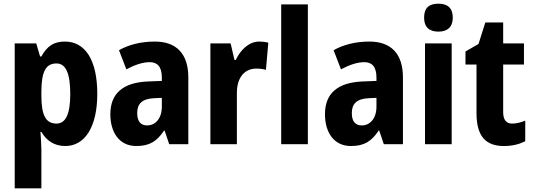

<svg xmlns="http://www.w3.org/2000/svg" viewBox="-20 -784 2897 1044"><path d="M333 -558C274 -558 237 -535 205 -477H198L177 -548H60V240H205V27C205 2 202 -30 200 -67H205C233 -19 275 10 335 10C441 10 509 -93 509 -274C509 -456 444 -558 333 -558ZM287 -439C338 -439 362 -385 362 -273C362 -165 338 -112 287 -112C227 -112 205 -161 205 -264V-289C206 -393 228 -439 287 -439Z M822 -558C746 -558 680 -541 627 -511L667 -407C714 -432 757 -446 794 -446C837 -446 860 -420 860 -362V-344L783 -341C650 -335 580 -277 580 -163C580 -65 628 10 721 10C795 10 834 -17 872 -74H875L900 0H1004V-363C1004 -492 939 -558 822 -558ZM818 -250 860 -252V-204C860 -141 826 -102 780 -102C746 -102 726 -123 726 -169C726 -220 753 -247 818 -250Z M1389 -558C1332 -558 1286 -510 1262 -458H1255L1234 -548H1124V0H1268V-278C1268 -367 1313 -411 1374 -411C1396 -411 1413 -408 1426 -404L1439 -552C1423 -556 1405 -558 1389 -558Z M1654 0V-760H1509V0Z M1989 -558C1913 -558 1847 -541 1794 -511L1834 -407C1881 -432 1924 -446 1961 -446C2004 -446 2027 -420 2027 -362V-344L1950 -341C1817 -335 1747 -277 1747 -163C1747 -65 1795 10 1888 10C1962 10 2001 -17 2039 -74H2042L2067 0H2171V-363C2171 -492 2106 -558 1989 -558ZM1985 -250 2027 -252V-204C2027 -141 1993 -102 1947 -102C1913 -102 1893 -123 1893 -169C1893 -220 1920 -247 1985 -250Z M2364 -764C2314 -764 2286 -742 2286 -688C2286 -636 2315 -612 2364 -612C2412 -612 2442 -636 2442 -688C2442 -741 2413 -764 2364 -764ZM2436 -548H2291V0H2436Z M2765 -112C2732 -112 2716 -133 2716 -175V-433H2829V-548H2716V-662H2619L2582 -545L2511 -504V-433H2571V-169C2571 -42 2622 10 2720 10C2767 10 2804 0 2836 -16V-128C2812 -118 2788 -112 2765 -112Z"/></svg>

Font: Noto Sans Bengali Condensed
Style: Bold
Weight: 700
Width: 3
Designer: Joana Ranito - Universal Thirst; Jelle Bosma - Monotype Design Team
Foundry: Universal Thirst ehf.
Version: Version 3.000